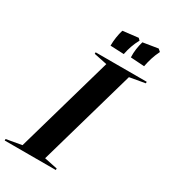

<svg xmlns="http://www.w3.org/2000/svg" viewBox="-268 -1002 971 1103"><g transform="rotate(30 217.0 -450.0)"><path d="M-52 0H287V-10L200 -28L384 -672L486 -690V-700H147V-690L234 -672L50 -28L-52 -10ZM337 -776 428 -770C436 -810 446 -846 466 -886L450 -900L351 -884C341 -852 335 -812 337 -776ZM202 -776 292 -772C300 -812 312 -848 332 -884L320 -896L218 -884C208 -852 202 -812 202 -776Z"/></g></svg>

Font: Mazius Display Extra Italic
Style: Bold
Weight: 700
Italic angle: -17°
Designer: Alberto Casagrande & Collletttivo
Foundry: Collletttivo
Version: Version 2.000;Glyphs 3.2 (3217)